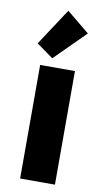

<svg xmlns="http://www.w3.org/2000/svg" viewBox="-94 -885 508 929"><g transform="rotate(10 160.5 -420.0)"><path d="M246 -558V0H75V-558ZM45 -659 164 -840 276 -748 127 -600Z"/></g></svg>

Font: Fz Poppins
Style: Bold
Weight: 700
Designer: Ninad Kale (Devanagari), Jonny Pinhorn (Latin)
Foundry: Indian Type Foundry
Version: Vit hóa bi Vntype.Com & FontZin.Com